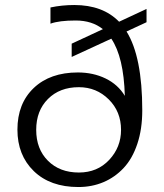

<svg xmlns="http://www.w3.org/2000/svg" viewBox="-20 -734 657 769"><path d="M293.9 15.1Q181.2 15.1 115.5 -48.6Q49.8 -112.3 49.8 -214.8Q49.8 -319.3 115.2 -381.6Q180.7 -443.8 292 -443.8Q353 -443.8 402.8 -419.7Q452.6 -395.5 480 -350.1Q475.6 -505.4 425.8 -579.1L267.1 -505.9V-559.1L392.1 -617.2Q348.6 -651.9 283.2 -651.9Q216.8 -651.9 182.1 -639.2V-704.1Q228 -713.9 277.8 -713.9Q391.6 -713.9 457 -647L566.9 -698.2V-645L486.8 -607.9Q549.8 -506.8 549.8 -292Q549.8 -216.8 530 -157.7Q510.3 -98.6 475.3 -61.3Q440.4 -23.9 394.3 -4.4Q348.1 15.1 293.9 15.1ZM295.9 -43Q370.1 -43 417.5 -93.8Q464.8 -144.5 464.8 -213.9Q464.8 -287.1 415.5 -335.9Q366.2 -384.8 295.9 -384.8Q219.2 -384.8 172.1 -337.6Q125 -290.5 125 -213.9Q125 -137.2 172.1 -90.1Q219.2 -43 295.9 -43Z"/></svg>

Font: Prompt Light
Style: Regular
Weight: 300
Designer: Katatrad Team
Foundry: CadsonDemak
Version: Version 1.000;PS 001.000;hotconv 1.0.88;makeotf.lib2.5.64775